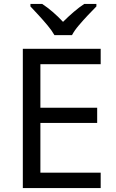

<svg xmlns="http://www.w3.org/2000/svg" viewBox="-20 -964 596 984"><path d="M496 0H97V-714H496V-635H187V-412H478V-334H187V-79H496ZM259 -784Q246 -807 224 -833.5Q202 -860 178 -886Q154 -912 136 -931V-944H196Q222 -927 250 -903Q278 -879 303 -852Q330 -879 358 -903Q386 -927 412 -944H474V-931Q455 -912 430.5 -886Q406 -860 383.5 -833.5Q361 -807 349 -784Z"/></svg>

Font: Go Noto Kurrent-Regular
Style: Regular
Weight: 400
Designer: Monotype Design Team
Foundry: Monotype Imaging Inc.
Version: Version 2.012; ttfautohint (v1.8.4.7-5d5b)